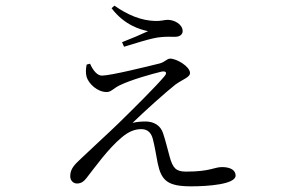

<svg xmlns="http://www.w3.org/2000/svg" viewBox="-20 -607 1040 678"><path d="M298 -382 286 -379C283 -364 282 -349 286 -335C293 -312 323 -282 357 -282C372 -282 381 -295 401 -305C444 -326 517 -346 550 -354C565 -357 572 -351 561 -338C529 -300 456 -228 399 -172C360 -134 297 -77 266 -47C245 -27 228 -12 228 15C228 31 239 41 252 41C267 41 277 33 286 21C316 -17 360 -80 410 -122C434 -142 455 -151 479 -151C504 -151 515 -135 520 -115C527 -88 532 -55 537 -30C550 31 572 51 655 51C714 51 812 44 812 13C812 -6 794 -17 764 -17C736 -17 723 -1 637 -1C601 -1 590 -14 579 -54C572 -80 564 -112 556 -136C547 -165 522 -178 494 -178C481 -178 463 -177 448 -173C490 -214 567 -283 599 -308C625 -327 651 -334 651 -349C651 -372 604 -400 581 -400C569 -400 563 -388 544 -383C500 -372 370 -340 340 -340C324 -340 309 -357 298 -382ZM374 -578C419 -518 477 -502 503 -497C480 -486 442 -470 411 -458L418 -442C450 -451 516 -474 549 -476C570 -478 581 -477 598 -477C617 -477 625 -487 625 -497C625 -521 596 -537 572 -537C560 -537 549 -532 526 -533C478 -535 433 -553 384 -587Z"/></svg>

Font: Noto Serif CJK SC Light
Style: Regular
Weight: 300
Designer: Ryoko NISHIZUKA 西塚涼子 (kana & ideographs); Frank Grießhammer (Latin, Greek & Cyrillic); Wenlong ZHANG 张文龙 (bopomofo); San
Foundry: Adobe
Version: Version 2.001;hotconv 1.1.0;makeotfexe 2.6.0